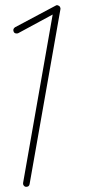

<svg xmlns="http://www.w3.org/2000/svg" viewBox="-20 -721 375 740"><path d="M213 -690V-687V-686L94 -11Q92 -1 81 -1H79Q74 -2 71 -6.5Q68 -11 69 -16L183 -665L50 -593Q48 -592 44 -592Q36 -592 33 -598Q28 -609 38 -616L194 -699Q195 -700 196 -700Q197 -700 198 -701H201H202L203 -700Q205 -700 206 -699Q207 -699 208 -698L209 -697L211 -695V-694L212 -693Q212 -691 213 -690Z"/></svg>

Font: Quicksand
Style: Light Italic
Weight: 300
Italic angle: -12°
Designer: Andrew Paglinawan
Foundry: Andrew Paglinawan
Version: 1.002